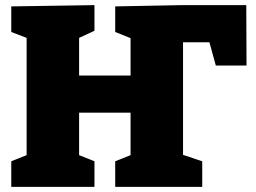

<svg xmlns="http://www.w3.org/2000/svg" viewBox="-20 -730 1001 750"><path d="M24 0V-100L84 -124V-582L24 -605V-705L349 -710V-610L289 -582V-435H490V-581L430 -605V-705L690 -710H942L943 -474H823L798 -565H695V-125L770 -100V0H430V-100L490 -124V-290H289V-124L349 -100V0Z"/></svg>

Font: Bitter Black
Style: Regular
Weight: 900
Designer: Sol Matas, and Bitter project Authors
Foundry: Sol Matas
Version: Version 2.001